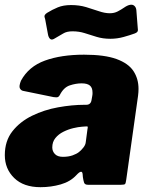

<svg xmlns="http://www.w3.org/2000/svg" viewBox="-21 -767 614 797"><path d="M296 -40Q271 -13 231 -1.5Q191 10 147 10Q77 10 38 -28Q-1 -66 -1 -123Q-1 -182 30.5 -222Q62 -262 112 -286.5Q162 -311 220 -321.5Q278 -332 330 -332H337Q356 -332 359 -352L362 -369Q363 -373 363 -376.5Q363 -380 363 -383Q363 -403 352 -412Q341 -421 318 -421Q294 -421 268.5 -412.5Q243 -404 227 -372Q224 -366 219 -364Q214 -362 201 -364L74 -390Q66 -392 61.5 -400.5Q57 -409 66 -432Q98 -491 165.5 -515.5Q233 -540 328 -540Q413 -540 462.5 -522Q512 -504 533 -472Q554 -440 554 -398Q554 -391 553.5 -384Q553 -377 552 -369L503 -21Q501 -6 498 -3Q495 0 481 0H344Q331 0 328 -9Q325 -18 323 -32L322 -44Q320 -66 296 -40ZM342 -230Q344 -239 343 -241Q342 -243 333 -242L319 -241Q304 -240 283 -235Q262 -230 242 -220Q222 -210 209 -194Q196 -178 196 -155Q196 -139 207 -127.5Q218 -116 240 -116Q263 -116 280 -122Q297 -128 307 -136Q317 -144 325.5 -155Q334 -166 335 -177ZM538 -628Q519 -621 492 -613.5Q465 -606 437 -606Q406 -606 380 -614Q354 -622 330.5 -629.5Q307 -637 280 -637Q256 -637 241.5 -628Q227 -619 202 -605Q192 -600 186 -606.5Q180 -613 178 -625L168 -679Q167 -687 164 -696Q161 -705 175 -714Q196 -727 219 -736.5Q242 -746 274 -746Q308 -746 336.5 -737.5Q365 -729 389.5 -720.5Q414 -712 435 -712Q453 -712 467.5 -719.5Q482 -727 495 -736Q508 -745 519 -747Q530 -749 537 -742.5Q544 -736 545 -725L550 -661Q551 -652 551.5 -642.5Q552 -633 538 -628Z"/></svg>

Font: Libre Franklin Thin Black
Style: Italic
Weight: 900
Italic angle: -8°
Version: Version 2.000